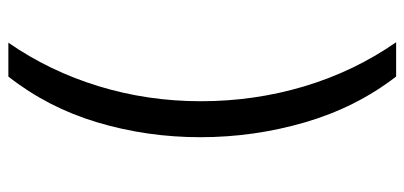

<svg xmlns="http://www.w3.org/2000/svg" viewBox="-274 -558 967 459"><g transform="rotate(90 209.5 -328.5)"><path d="M82 135Q150 37 186 -80.5Q222 -198 222 -325Q222 -453 186.5 -572Q151 -691 81 -792H163Q237 -696 272.5 -574Q308 -452 308 -324Q308 -196 272.5 -77.5Q237 41 163 135Z"/></g></svg>

Font: usinhala05
Style: Book
Weight: 400
Designer: Jelle Bosma - Monotype Design Team
Foundry: Monotype Imaging Inc.
Version: Version 2.003